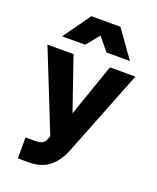

<svg xmlns="http://www.w3.org/2000/svg" viewBox="-171 -861 945 1155"><g transform="rotate(20 301.5 -283.5)"><path d="M420 -510H583L366 40Q335 117 284.5 155.5Q234 194 159 194H87V60H147Q182 60 198 48.5Q214 37 222 8L224 1L20 -510H187L303 -173ZM520 -587H370L302 -670L233 -587H86L210 -761H396Z"/></g></svg>

Font: Wix Madefor Text ExtraBold
Style: Regular
Weight: 800
Designer: Dalton Maag Ltd
Foundry: Dalton Maag Ltd
Version: Version 3.100